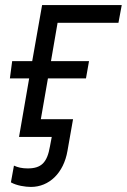

<svg xmlns="http://www.w3.org/2000/svg" viewBox="-20 -540 500 757"><path d="M35 113 23 179C46 192 80 197 102 197C174 197 231 142 246 55L268 -70H141L169 -231H319L331 -299H181L207 -450H447L460 -520H146L107 -299H28L19 -231H95L55 0H184L177 37C166 101 143 124 89 124C67 124 50 120 35 113Z"/></svg>

Font: Fixel Display
Style: Italic
Weight: 400
Italic angle: -10°
Designer: AlfaBravo + MacPaw
Foundry: Kyrylo Tkachov, Marchela Mozhyna, Serhii Makarenko, Maria Weinstein, Zakhar Kryvoshyya
Version: Version 1.210;Glyphs 3.2 (3217)